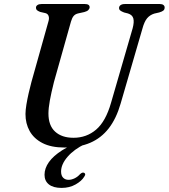

<svg xmlns="http://www.w3.org/2000/svg" viewBox="-20 -720 838 954"><path d="M398.2 -23.3 403.6 -5Q348.4 21.3 316 58.7Q283.5 96.2 283.5 132.3Q283.5 152.6 293.8 163Q304.1 173.5 320.5 173.5Q335.2 173.5 350.5 166.1Q365.8 158.8 377.5 145.5Q383.2 140.5 387.4 138.6Q391.5 136.8 396.6 138.1Q400.9 139.1 402.9 144.2Q404.8 149.3 398.6 157.9Q386.1 179.1 355.7 196.4Q325.2 213.7 286.1 213.7Q244.8 213.7 223 196.4Q201.2 179 201.2 148.4Q201.2 116.2 223.1 85.3Q245.1 54.4 289 26.6Q332.9 -1.1 398.2 -23.3ZM531.7 -209.2 639.1 -579.5Q647.4 -610.8 642.5 -628.5Q637.7 -646.2 616 -653.1L596.6 -658Q583.2 -663.1 577.3 -668Q571.4 -672.9 571.6 -680.5Q571.6 -689 579.1 -694.5Q586.7 -700 601 -700H774.3Q786.1 -700 792.1 -695.1Q798.1 -690.3 798.1 -682.9Q798.1 -673.4 792.3 -668Q786.4 -662.7 771.4 -658.2L746.3 -652.4Q724.5 -645.5 710.7 -628.9Q696.9 -612.3 687.4 -576.8L579.4 -205.4Q557.9 -130.8 520.4 -82.4Q482.8 -34 428.1 -10.5Q373.4 13 299.8 13Q234.2 13 191.2 -9.1Q148.3 -31.2 127.3 -68.9Q106.4 -106.6 106.6 -153.9Q106.8 -173.4 111.2 -200.5Q115.7 -227.6 122.4 -257Q129.2 -286.3 136.1 -312.4L220.6 -613.4Q225.3 -628.2 221.7 -639.7Q218.2 -651.3 206 -654.7L179.4 -660.8Q167.8 -665.5 163.1 -669.9Q158.5 -674.4 158.7 -682.3Q158.9 -689.9 166.1 -694.9Q173.3 -700 186.4 -700H401.5Q425.4 -700 425.4 -684Q425.2 -676.6 419 -670.2Q412.8 -663.8 398.8 -660.1L367.5 -653.2Q353.8 -649.8 346 -640.7Q338.2 -631.6 332.7 -613L248 -312.2Q234.4 -258.1 227.7 -220.7Q220.9 -183.3 220.7 -156.6Q220.5 -96.5 253.8 -66Q287.1 -35.4 345.2 -35.4Q410.1 -35.4 457.7 -76.1Q505.3 -116.7 531.7 -209.2Z"/></svg>

Font: Fraunces
Style: Italic
Weight: 900
Italic angle: -16°
Version: Version 1.000;[0bf87f6ff]